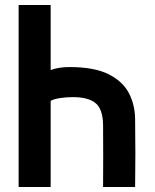

<svg xmlns="http://www.w3.org/2000/svg" viewBox="-20 -753 623 773"><path d="M184 0H55V-733H184V-471Q215 -483 260 -483Q360 -483 417.5 -454Q475 -425 499.5 -377Q524 -329 524 -271Q525 -200 525 -135.5Q525 -71 524 0H395Q396 -125 395 -250Q394 -314 364.5 -338Q335 -362 273 -362Q246 -362 221 -358Q196 -354 184 -347Z"/></svg>

Font: Kreadon
Style: Bold
Weight: 700
Designer: Reiya WATANABE
Foundry: StudioGnu
Version: Version 1.003; ttfautohint (v1.8.4.7-5d5b);gftools[0.9.32]